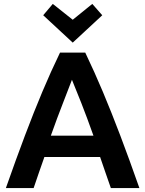

<svg xmlns="http://www.w3.org/2000/svg" viewBox="-20 -962 743 982"><path d="M10 0Q62 -148 107.5 -268.5Q153 -389 196.5 -492.5Q240 -596 287 -693H416Q463 -595 506.5 -491.5Q550 -388 595.5 -268Q641 -148 693 0H547Q534 -39 519.5 -79Q505 -119 492 -159H207Q193 -119 179 -79Q165 -39 152 0ZM240 -268H458Q425 -361 395.5 -436Q366 -511 348 -554Q332 -511 302.5 -436Q273 -361 240 -268ZM352 -744 201 -884 250 -942 352 -861 452 -942 503 -884Z"/></svg>

Font: Ubuntu Sans
Style: Bold
Weight: 700
Designer: Dalton Maag Ltd
Foundry: Dalton Maag Ltd
Version: Version 1.006; ttfautohint (v1.8.4.7-5d5b)